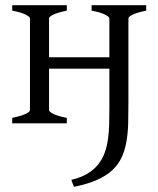

<svg xmlns="http://www.w3.org/2000/svg" viewBox="-20 -474 609 738"><path d="M542 -433.1Q508.8 -426.3 491.2 -418.2Q473.6 -410.2 473.6 -403.3V-82Q473.6 -38.1 472.7 0.2Q471.7 38.6 465.8 71.3Q460 104 447.5 131.1Q435.1 158.2 411.9 179.9Q388.7 201.7 352.8 217.5Q316.9 233.4 264.6 244.1Q260.7 235.4 259 231Q257.3 226.6 254.4 217.3Q291 208.5 316.2 193.4Q341.3 178.2 357.4 158Q373.5 137.7 382.3 113.3Q391.1 88.9 395 61.3Q398.9 33.7 399.7 3.9Q400.4 -25.9 400.4 -56.2V-210H168.5V-50.8Q168.5 -44.9 184.8 -36.4Q201.2 -27.8 236.8 -21V0H26.9V-21Q60.1 -27.8 77.6 -35.9Q95.2 -43.9 95.2 -50.8V-403.3Q95.2 -409.2 78.9 -417.7Q62.5 -426.3 26.9 -433.1V-454.1H236.8V-433.1Q203.6 -426.3 186 -418.2Q168.5 -410.2 168.5 -403.3V-253.9H400.4V-403.3Q400.4 -409.2 384 -417.7Q367.7 -426.3 332 -433.1V-454.1H542Z"/></svg>

Font: Noto Serif Devanagari
Style: Bold
Weight: 700
Designer: Monotype Design Team
Foundry: Monotype Imaging Inc.
Version: Version 1.01